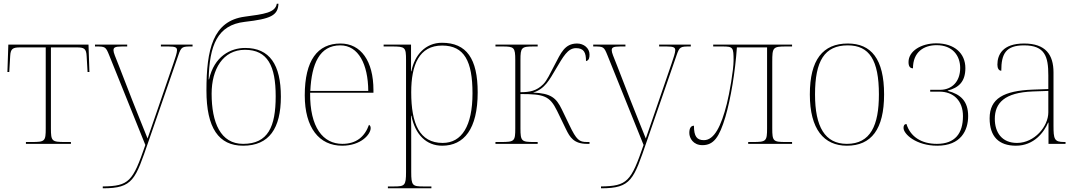

<svg xmlns="http://www.w3.org/2000/svg" viewBox="-20 -777 5826 1037"><path d="M120 0H363V-10H332C260 -10 255 -14 255 -84V-521H394C434 -521 446 -515 448 -473L453 -388H463L458 -536H25L20 -388H30L35 -474C37 -514 49 -521 89 -521H227V-84C227 -14 223 -10 151 -10H120Z M535 230V240H536C699 240 711 193 783 -16L943 -478C959 -525 964 -526 1016 -526H1020V-536H849V-526H890C931 -526 936 -519 936 -505C936 -492 927 -465 916 -433L826 -171C805 -110 790 -68 777 -29C760 -73 719 -171 695 -234L624 -417C602 -473 593 -492 593 -505C593 -519 598 -526 639 -526H667V-536H493V-526H496C549 -526 551 -525 570 -478L765 6C697 204 677 228 535 230Z M1293 10C1434 10 1497 -84 1497 -255C1497 -428 1436 -518 1304 -518C1225 -518 1137 -473 1109 -348H1107C1111 -531 1153 -642 1302 -659C1442 -675 1481 -693 1484 -757H1475C1467 -708 1406 -701 1302 -687C1129 -664 1095 -509 1095 -288C1095 -86 1161 10 1293 10ZM1293 0C1171 0 1123 -115 1123 -271C1123 -402 1183 -508 1303 -508C1426 -508 1469 -420 1469 -257C1469 -93 1428 0 1293 0Z M1828 10C1929 10 1982 -51 1982 -85C1982 -94 1979 -99 1973 -103C1950 -39 1905 0 1829 0C1725 0 1653 -88 1655 -276H1997V-290C1997 -448 1929 -542 1819 -542C1695 -542 1626 -451 1626 -262C1626 -87 1704 10 1828 10ZM1969 -286H1656C1663 -433 1706 -532 1818 -532C1916 -532 1968 -430 1969 -286Z M2075 240H2310V230H2268C2208 230 2201 226 2201 152V13C2201 -60 2201 -125 2200 -152H2202C2222 -50 2283 10 2368 10C2486 10 2560 -80 2560 -278C2560 -460 2500 -546 2367 -546C2278 -546 2219 -480 2202 -392H2200V-536H2052V-526H2096C2169 -526 2173 -522 2173 -452V152C2173 226 2166 230 2106 230H2075ZM2371 -5C2246 -5 2201 -108 2201 -279C2201 -427 2244 -531 2368 -531C2488 -531 2532 -446 2532 -273C2532 -97 2474 -5 2371 -5Z M2656 0H2884V-10H2865C2797 -10 2791 -14 2791 -84V-269C2917 -269 2949 -260 2989 -178L3037 -79C3058 -36 3079 0 3151 0H3164V-10H3150C3109 -10 3094 -20 3055 -102L3014 -187C2984 -249 2955 -273 2859 -277C2923 -296 2948 -347 2982 -404C3022 -471 3046 -517 3091 -517C3134 -517 3145 -493 3145 -447C3162 -451 3164 -466 3164 -483C3164 -517 3133 -542 3097 -542C3029 -542 3009 -489 2976 -427C2951 -380 2935 -343 2914 -322C2878 -286 2841 -279 2791 -279V-452C2791 -521 2796 -526 2864 -526H2884V-536H2656V-526H2694C2757 -526 2763 -521 2763 -452V-84C2763 -14 2759 -10 2685 -10H2656Z M3226 230V240H3227C3390 240 3402 193 3474 -16L3634 -478C3650 -525 3655 -526 3707 -526H3711V-536H3540V-526H3581C3622 -526 3627 -519 3627 -505C3627 -492 3618 -465 3607 -433L3517 -171C3496 -110 3481 -68 3468 -29C3451 -73 3410 -171 3386 -234L3315 -417C3293 -473 3284 -492 3284 -505C3284 -519 3289 -526 3330 -526H3358V-536H3184V-526H3187C3240 -526 3242 -525 3261 -478L3456 6C3388 204 3368 228 3226 230Z M3774 7C3834 7 3865 -35 3898 -146C3927 -244 3951 -390 3960 -521H4123V-84C4123 -14 4118 -10 4046 -10H4021V0H4258V-10H4225C4156 -10 4151 -14 4151 -84V-442C4151 -521 4154 -526 4226 -526H4258V-536H3832V-526H3882C3940 -526 3942 -521 3942 -449C3942 -399 3920 -273 3906 -218C3875 -94 3837 -20 3782 -20C3744 -20 3728 -40 3728 -98C3712 -98 3703 -85 3703 -59C3703 -31 3724 7 3774 7Z M4554 10C4686 10 4755 -79 4755 -267C4755 -459 4685 -542 4559 -542C4424 -542 4354 -454 4354 -267C4354 -79 4430 10 4554 10ZM4554 0C4435 0 4382 -93 4382 -267C4382 -448 4433 -532 4559 -532C4675 -532 4727 -453 4727 -267C4727 -100 4682 0 4554 0Z M5042 10C5170 10 5209 -73 5209 -150C5209 -231 5168 -268 5099 -286V-288C5157 -303 5194 -335 5194 -409C5194 -489 5135 -543 5037 -543C4955 -543 4887 -501 4887 -442C4887 -419 4895 -408 4911 -408C4911 -496 4969 -533 5039 -533C5124 -533 5166 -477 5166 -410C5166 -335 5120 -292 5058 -292H5004V-282H5054C5130 -282 5181 -233 5181 -150C5181 -56 5138 0 5040 0C4954 0 4896 -41 4876 -107C4864 -107 4860 -98 4860 -86C4860 -53 4928 10 5042 10Z M5467 10C5565 10 5619 -63 5641 -115H5643V0H5735V-10H5728C5674 -10 5670 -25 5670 -100V-386C5670 -481 5628 -542 5511 -542C5396 -542 5367 -482 5367 -428C5367 -409 5374 -395 5388 -395C5388 -486 5412 -532 5511 -532C5624 -532 5642 -471 5642 -371V-296L5559 -293C5401 -287 5325 -245 5325 -138C5325 -39 5375 10 5467 10ZM5473 -5C5391 -5 5353 -62 5353 -135C5353 -221 5406 -277 5557 -283L5642 -286V-170C5642 -94 5567 -5 5473 -5Z"/></svg>

Font: Noto Serif Display Thin
Style: Regular
Weight: 100
Designer: Monotype Design Team
Foundry: Monotype Imaging Inc.
Version: Version 2.009